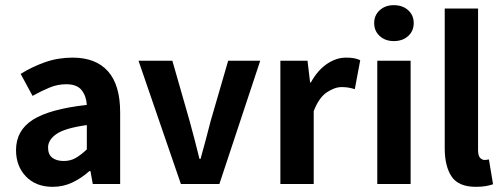

<svg xmlns="http://www.w3.org/2000/svg" viewBox="-20 -712 1945 743"><path d="M184 11Q119 11 80.5 -29Q42 -69 42 -131Q42 -207 107 -248.5Q172 -290 316 -306Q314 -340 296 -363Q278 -386 236 -386Q203 -386 171.5 -373Q140 -360 106 -341L60 -426Q103 -453 153.5 -471Q204 -489 261 -489Q351 -489 398 -436Q445 -383 445 -277V0H339L330 -50H326Q296 -23 260.5 -6Q225 11 184 11ZM227 -89Q253 -89 273.5 -101Q294 -113 316 -134V-228Q231 -216 198.5 -193.5Q166 -171 166 -141Q166 -114 182.5 -101.5Q199 -89 227 -89Z M680 0 516 -477H647L714 -243Q724 -207 733.5 -170Q743 -133 752 -97H756Q766 -133 776 -170Q786 -207 795 -243L863 -477H987L829 0Z M1065 0V-477H1170L1180 -393H1183Q1209 -440 1245 -464.5Q1281 -489 1319 -489Q1338 -489 1351 -486.5Q1364 -484 1374 -479L1353 -367Q1340 -371 1328.5 -373Q1317 -375 1302 -375Q1275 -375 1244.5 -354.5Q1214 -334 1194 -282V0Z M1440 0V-477H1569V0ZM1504 -553Q1471 -553 1449.5 -572.5Q1428 -592 1428 -623Q1428 -653 1449.5 -672.5Q1471 -692 1504 -692Q1538 -692 1559.5 -672.5Q1581 -653 1581 -623Q1581 -592 1559.5 -572.5Q1538 -553 1504 -553Z M1822 11Q1754 11 1727.5 -29Q1701 -69 1701 -138V-679H1830V-132Q1830 -109 1838 -101Q1846 -93 1855 -93Q1859 -93 1862.5 -93.5Q1866 -94 1872 -95L1888 1Q1877 5 1860.5 8Q1844 11 1822 11Z"/></svg>

Font: Narnoor
Style: Bold
Weight: 700
Designer: S. Sridhar Murthy
Foundry: SIL International
Version: Version 3.000